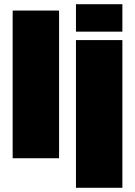

<svg xmlns="http://www.w3.org/2000/svg" viewBox="-20 -750 640 910"><path d="M40 0V-700H260V0ZM340 140V-560H560V140ZM340 -600V-730H560V-600Z"/></svg>

Font: Tektur Black
Style: Regular
Weight: 900
Designer: Adam Jagosz
Foundry: Adam Jagosz
Version: Version 1.005;gftools[0.9.30]